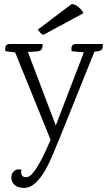

<svg xmlns="http://www.w3.org/2000/svg" viewBox="-20 -699 524 934"><path d="M102 -482 268 -45 232 -38 399 -473 452 -479 264 -12H229L39 -480ZM228 -23H268Q255 10 238 51Q221 92 200 129Q179 166 153 190.5Q127 215 97 215Q65 215 50 199.5Q35 184 35 167Q35 148 45 136.5Q55 125 71 125Q74 125 77 125Q80 125 84 127Q82 136 83 144Q84 152 89.5 157.5Q95 163 108 163Q123 163 140 142.5Q157 122 174 91Q191 60 205 29Q219 -2 228 -23ZM29 -485H187Q187 -480 186.5 -472Q186 -464 181 -457Q176 -450 159 -449L115 -446L54 -444L6 -450Q6 -455 5.5 -463.5Q5 -472 10 -478.5Q15 -485 29 -485ZM351 -485H480Q480 -480 480 -472Q480 -464 474.5 -457.5Q469 -451 452 -449L415 -446L389 -444L328 -450Q328 -455 327.5 -463.5Q327 -472 332 -478.5Q337 -485 351 -485ZM386 -635 190 -529Q181 -534 175 -541Q169 -548 164 -555L328 -679Q340 -679 351 -672.5Q362 -666 371.5 -656Q381 -646 386 -635Z"/></svg>

Font: Karma Variable Light
Style: Regular
Weight: 300
Designer: Joana Correia
Foundry: Indian Type Foundry
Version: Version 3.000